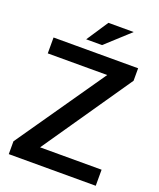

<svg xmlns="http://www.w3.org/2000/svg" viewBox="-157 -961 872 1056"><g transform="rotate(20 279.0 -433.0)"><path d="M24 0H533V-94H173L531 -614V-687H36V-594H384L24 -75ZM208 -739H301L440 -866H292Z"/></g></svg>

Font: Ronzino Medium
Style: Regular
Weight: 500
Designer: Nunzio Mazzaferro
Foundry: Collletttivo
Version: Version 1.000;Glyphs 3.3 (3337)